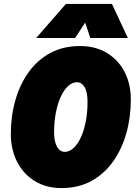

<svg xmlns="http://www.w3.org/2000/svg" viewBox="-20 -944 690 976"><path d="M293 12Q214 12 156 -24Q98 -60 66.5 -122.5Q35 -185 35 -263Q35 -353 58 -434Q81 -515 125.5 -577Q170 -639 235.5 -674.5Q301 -710 387 -710Q466 -710 524 -674.5Q582 -639 613.5 -578Q645 -517 645 -438Q645 -347 622 -266Q599 -185 554.5 -122.5Q510 -60 444.5 -24Q379 12 293 12ZM309 -172Q333 -172 354 -191.5Q375 -211 391 -245.5Q407 -280 416 -326.5Q425 -373 425 -426Q425 -476 410 -501Q395 -526 371 -526Q347 -526 326 -506.5Q305 -487 289 -452.5Q273 -418 264 -371.5Q255 -325 255 -272Q255 -239 262 -217Q269 -195 281 -183.5Q293 -172 309 -172ZM164 -751 315 -924H549L630 -751H439L413 -829L362 -751Z"/></svg>

Font: Azeret Mono Thin Black
Style: Italic
Weight: 900
Italic angle: -12°
Version: Version 1.002